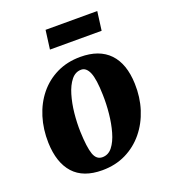

<svg xmlns="http://www.w3.org/2000/svg" viewBox="-140 -863 871 981"><g transform="rotate(-20 295.5 -373.0)"><path d="M339.5 -569Q442 -569 496.8 -511.8Q551.5 -454.5 555 -345Q557.5 -271.5 536.8 -206.5Q516 -141.5 475.5 -92Q435 -42.5 377.5 -14.2Q320 14 248.5 14Q145.5 14 92.8 -44.2Q40 -102.5 36.5 -212Q34.5 -286 54.5 -350.8Q74.5 -415.5 114.2 -464.5Q154 -513.5 211 -541.2Q268 -569 339.5 -569ZM321.5 -506Q289.5 -506 267.2 -478.2Q245 -450.5 231.8 -405.8Q218.5 -361 213.2 -309.5Q208 -258 209.5 -210Q212.5 -123.5 225.8 -86Q239 -48.5 271.5 -48.5Q304 -48.5 325.8 -76.2Q347.5 -104 360.2 -148.8Q373 -193.5 378.2 -245.8Q383.5 -298 382 -347Q380 -433.5 364.5 -469.8Q349 -506 321.5 -506ZM220.5 -759.5H501.5L488 -657H207Z"/></g></svg>

Font: Merriweather Black
Style: Italic
Weight: 900
Italic angle: -7.8°
Designer: Eben Sorkin
Foundry: Eben Sorkin
Version: Version 2.200;gftools[0.9.31]